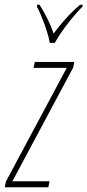

<svg xmlns="http://www.w3.org/2000/svg" viewBox="-52 -786 367 806"><path d="M-32 0 -27 -24 228 -501H89L94 -526H260L255 -502L0 -25H156L151 0ZM157 -606H178Q199 -644 232.5 -687Q266 -730 294 -758L295 -766H284Q251 -738 222.5 -706Q194 -674 173 -645Q162 -678 145.5 -710.5Q129 -743 114 -766H104L103 -758Q116 -735 134 -686Q152 -637 157 -606Z"/></svg>

Font: Noto Sans Display Condensed Thin
Style: Italic
Weight: 250
Width: 3
Italic angle: -12°
Designer: Monotype Design Team
Foundry: Monotype Imaging Inc.
Version: Version 1.900